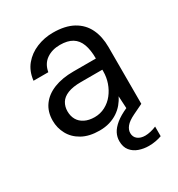

<svg xmlns="http://www.w3.org/2000/svg" viewBox="-174 -649 899 967"><g transform="rotate(-30 275.0 -165.0)"><path d="M235 12Q175 12 134.5 -10.5Q94 -33 74 -70Q54 -107 54 -149Q54 -201 80.5 -237.5Q107 -274 155 -293Q203 -312 268 -312H399Q399 -362 386.5 -395.5Q374 -429 347 -445.5Q320 -462 276 -462Q230 -462 197.5 -439.5Q165 -417 157 -372H71Q77 -425 106.5 -460.5Q136 -496 181 -514.5Q226 -533 276 -533Q347 -533 393 -507.5Q439 -482 461 -436.5Q483 -391 483 -330V0H408L403 -90Q393 -69 377.5 -50.5Q362 -32 341 -18Q320 -4 293.5 4Q267 12 235 12ZM247 -59Q280 -59 308.5 -74Q337 -89 357 -114.5Q377 -140 388 -171.5Q399 -203 399 -238V-247H275Q227 -247 197.5 -235Q168 -223 155 -201.5Q142 -180 142 -153Q142 -125 154 -104Q166 -83 190 -71Q214 -59 247 -59ZM411 203Q381 203 354 193.5Q327 184 310 163Q293 142 293 108Q293 84 304 62.5Q315 41 340.5 20Q366 -1 409 -20L462 -43L483 0L425 28Q390 45 375.5 63Q361 81 361 100Q361 123 377.5 136Q394 149 421 149Q435 149 452.5 145Q470 141 486 134V190Q470 196 450.5 199.5Q431 203 411 203Z"/></g></svg>

Font: DM Sans 10pt
Style: Regular
Weight: 400
Version: Version 4.004;gftools[0.9.30]